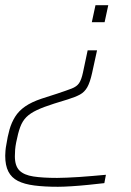

<svg xmlns="http://www.w3.org/2000/svg" viewBox="-21 -530 503 736"><path d="M201 186Q149 186 110.5 181Q72 176 47.5 163.5Q23 151 11 127.5Q-1 104 -1 67Q-1 59 0 47.5Q1 36 3 26Q8 -7 15.5 -33.5Q23 -60 37 -82.5Q51 -105 75.5 -122Q100 -139 139 -152L198 -171Q234 -183 253.5 -190.5Q273 -198 282 -211Q291 -224 297 -252L315 -337H351L332 -250Q324 -214 313.5 -195.5Q303 -177 285.5 -167.5Q268 -158 239 -149L187 -133Q146 -120 120.5 -108Q95 -96 80 -81Q65 -66 56.5 -43Q48 -20 41 16Q38 31 37 44Q36 57 36 69Q36 106 53.5 123.5Q71 141 107 146.5Q143 152 198 152Q214 152 235.5 151Q257 150 282.5 148.5Q308 147 334 144.5Q360 142 385 140L379 172Q353 175 319 178.5Q285 182 253 184Q221 186 201 186ZM331 -445 345 -510H394L380 -445Z"/></svg>

Font: Saira SemiExpanded Thin
Style: Italic
Weight: 250
Width: 6
Italic angle: -12°
Designer: Hector Gatti with collaboration of the Omnibus-Type team
Foundry: Omnibus-Type
Version: Version 1.101